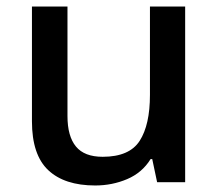

<svg xmlns="http://www.w3.org/2000/svg" viewBox="-20 -559 671 589"><path d="M548 -539V0H462L447 -71H442Q416 -29 370 -9.5Q324 10 272 10Q178 10 128 -37Q78 -84 78 -187V-539H187V-203Q187 -141 213 -109.5Q239 -78 295 -78Q377 -78 408.5 -127Q440 -176 440 -268V-539Z"/></svg>

Font: Noto Sans Kawi Medium
Style: Regular
Weight: 500
Designer: Fadhl Haqq
Version: Version 1.000